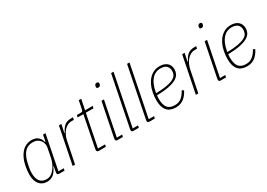

<svg xmlns="http://www.w3.org/2000/svg" viewBox="1 -1525 3229 2321"><g transform="rotate(-30 1615.5 -364.0)"><path d="M369 0Q340 0 340 -23Q340 -32 343 -46L356 -111H349Q326 -54 288.5 -21Q251 12 197 12Q161 12 133 -1Q105 -14 86.5 -38Q68 -62 58.5 -95Q49 -128 49 -168Q49 -198 52.5 -228.5Q56 -259 62 -288Q72 -339 91 -381.5Q110 -424 137.5 -455Q165 -486 201 -503Q237 -520 281 -520Q335 -520 367.5 -492.5Q400 -465 410 -418H417L435 -508H469L374 -30H448L442 0ZM204 -18Q232 -18 254 -28Q276 -38 299 -61Q324 -86 345.5 -125.5Q367 -165 376 -211L403 -348Q407 -371 402 -396Q397 -421 381.5 -442Q366 -463 341 -476.5Q316 -490 281 -490Q204 -490 160.5 -437Q117 -384 99 -290L88 -234Q85 -218 84 -202.5Q83 -187 83 -168Q83 -135 90 -107.5Q97 -80 112 -60Q127 -40 149.5 -29Q172 -18 204 -18Z M555 0 657 -508H691L668 -397H675Q697 -448 731.5 -478Q766 -508 825 -508H853L846 -476H816Q783 -476 755.5 -461.5Q728 -447 707 -422.5Q686 -398 671 -365.5Q656 -333 649 -297L589 0Z M922 0Q893 0 893 -24Q893 -32 896 -49L981 -478H901L907 -508H964Q980 -508 985.5 -515Q991 -522 994 -538L1017 -652H1051L1022 -508H1128L1122 -478H1015L926 -30H1025L1019 0Z M1300 -665Q1275 -665 1275 -685Q1275 -691 1278 -703Q1285 -726 1309 -726Q1334 -726 1334 -706Q1334 -700 1331 -688Q1324 -665 1300 -665ZM1184 0Q1155 0 1155 -23Q1155 -32 1158 -46L1251 -508H1285L1189 -30H1263L1257 0Z M1406 0Q1377 0 1377 -23Q1377 -32 1380 -46L1519 -740H1553L1411 -30H1485L1479 0Z M1629 0Q1600 0 1600 -23Q1600 -32 1603 -46L1742 -740H1776L1634 -30H1708L1702 0Z M1993 12Q1828 12 1828 -182Q1828 -208 1831 -235.5Q1834 -263 1839 -288Q1849 -340 1869.5 -383Q1890 -426 1919.5 -456.5Q1949 -487 1985.5 -503.5Q2022 -520 2066 -520Q2129 -520 2167.5 -488Q2206 -456 2206 -396Q2206 -365 2192.5 -336Q2179 -307 2142 -284Q2105 -261 2038.5 -246.5Q1972 -232 1866 -230Q1864 -217 1863 -204.5Q1862 -192 1862 -184Q1862 -98 1894 -58Q1926 -18 1994 -18Q2051 -18 2088.5 -49Q2126 -80 2155 -134L2179 -118Q2144 -51 2099 -19.5Q2054 12 1993 12ZM2063 -491Q2024 -491 1993 -476Q1962 -461 1938.5 -433.5Q1915 -406 1899 -368Q1883 -330 1874 -284L1869 -257Q1962 -259 2021 -270Q2080 -281 2113.5 -299Q2147 -317 2159.5 -341.5Q2172 -366 2172 -394Q2172 -440 2144.5 -465.5Q2117 -491 2063 -491Z M2275 0 2377 -508H2411L2388 -397H2395Q2417 -448 2451.5 -478Q2486 -508 2545 -508H2573L2566 -476H2536Q2503 -476 2475.5 -461.5Q2448 -447 2427 -422.5Q2406 -398 2391 -365.5Q2376 -333 2369 -297L2309 0Z M2740 -665Q2715 -665 2715 -685Q2715 -691 2718 -703Q2725 -726 2749 -726Q2774 -726 2774 -706Q2774 -700 2771 -688Q2764 -665 2740 -665ZM2624 0Q2595 0 2595 -23Q2595 -32 2598 -46L2691 -508H2725L2629 -30H2703L2697 0Z M2987 12Q2822 12 2822 -182Q2822 -208 2825 -235.5Q2828 -263 2833 -288Q2843 -340 2863.5 -383Q2884 -426 2913.5 -456.5Q2943 -487 2979.5 -503.5Q3016 -520 3060 -520Q3123 -520 3161.5 -488Q3200 -456 3200 -396Q3200 -365 3186.5 -336Q3173 -307 3136 -284Q3099 -261 3032.5 -246.5Q2966 -232 2860 -230Q2858 -217 2857 -204.5Q2856 -192 2856 -184Q2856 -98 2888 -58Q2920 -18 2988 -18Q3045 -18 3082.5 -49Q3120 -80 3149 -134L3173 -118Q3138 -51 3093 -19.5Q3048 12 2987 12ZM3057 -491Q3018 -491 2987 -476Q2956 -461 2932.5 -433.5Q2909 -406 2893 -368Q2877 -330 2868 -284L2863 -257Q2956 -259 3015 -270Q3074 -281 3107.5 -299Q3141 -317 3153.5 -341.5Q3166 -366 3166 -394Q3166 -440 3138.5 -465.5Q3111 -491 3057 -491Z"/></g></svg>

Font: IBM Plex Sans Condensed ExtraLight
Style: Italic
Weight: 200
Width: 3
Italic angle: -11°
Designer: Mike Abbink, Paul van der Laan, Pieter van Rosmalen
Foundry: Bold Monday
Version: Version 1.3